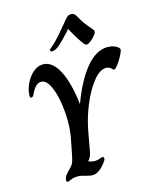

<svg xmlns="http://www.w3.org/2000/svg" viewBox="-136 -1036 906 1127"><g transform="rotate(-15 317.0 -473.0)"><path d="M126 -12Q126 -25 134.5 -37.5Q143 -50 157 -64Q179 -85 186 -101Q193 -117 202 -165L218 -248Q226 -291 226 -342Q226 -406 215 -467.5Q204 -529 183 -568.5Q162 -608 133 -608Q99 -608 72 -549Q65 -533 55 -533Q50 -533 48.5 -536.5Q47 -540 47 -548Q47 -579 63.5 -616Q80 -653 108.5 -678.5Q137 -704 171 -704Q227 -704 266 -630Q305 -556 320 -424H321Q371 -558 432.5 -631Q494 -704 563 -704Q591 -704 612.5 -692.5Q634 -681 634 -670Q634 -660 619.5 -632.5Q605 -605 588 -583.5Q571 -562 563 -567Q561 -568 550.5 -578Q540 -588 522 -588Q485 -588 445.5 -539.5Q406 -491 374 -415Q342 -339 327 -260L304 -134Q298 -104 281 -87V-86Q296 -77 321 -77Q335 -77 349 -82.5Q363 -88 367 -88Q376 -88 376 -79Q376 -72 373 -66.5Q370 -61 363 -52Q323 0 285 0Q275 0 261.5 -3Q248 -6 244 -7Q217 -16 196 -16Q174 -16 155.5 -8Q137 0 133 0Q126 0 126 -12ZM436 -757Q408 -791 367 -867L361 -859Q316 -809 290 -786.5Q264 -764 246 -764Q232 -764 232 -771Q232 -778 245 -788Q270 -808 304.5 -847.5Q339 -887 359 -912Q371 -928 381 -937Q391 -946 406 -946Q417 -946 423 -941.5Q429 -937 437 -925Q453 -895 466 -877Q479 -859 508 -826Q514 -819 514 -812Q514 -804 507.5 -795Q501 -786 487 -772Q462 -750 452 -750Q441 -750 436 -757Z"/></g></svg>

Font: Charm
Style: Bold
Weight: 700
Designer: Katatrad Aksorn Co.,Ltd.
Foundry: Cadson Demak Co.,Ltd.
Version: Version 1.001